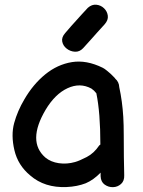

<svg xmlns="http://www.w3.org/2000/svg" viewBox="-20 -792 606 813"><path d="M343 -16Q376 -30 406 -61V-46Q407 -22 423 -10.5Q439 1 458.5 0.5Q478 0 492.5 -13Q507 -26 506 -50Q505 -82 504.5 -127.5Q504 -173 504 -218.5Q504 -264 502 -297Q498 -363 485 -423Q484 -445 468 -459Q468 -460 462 -466L449 -479Q442 -485 432.5 -493Q423 -501 415 -505Q346 -539 284.5 -529Q223 -519 171.5 -477Q120 -435 83 -371Q54 -322 40 -271Q26 -220 41 -156Q56 -92 108 -49Q169 4 262 0Q307 -2 343 -16ZM298 -106Q263 -96 229 -101Q195 -106 172 -125Q94 -193 173 -327Q213 -394 266 -418.5Q319 -443 367 -417Q379 -409 388 -397Q405 -315 405 -180Q402 -178 400 -176Q378 -143 347 -127Q316 -111 298 -106ZM332 -588Q359 -617 369 -629Q378 -640 393 -656Q408 -672 423 -689Q439 -707 436.5 -725.5Q434 -744 420.5 -757Q407 -770 388 -772Q369 -774 352 -759L327 -732Q318 -722 304 -706.5Q290 -691 281 -681L256 -652Q240 -634 243.5 -616Q247 -598 262.5 -586Q278 -574 297.5 -573Q317 -572 332 -588Z"/></svg>

Font: Balsamiq Sans
Style: Regular
Weight: 400
Designer: Michael Angeles
Foundry: Balsamiq SRL
Version: Version 1.020; ttfautohint (v1.8.4.7-5d5b);gftools[0.9.26]